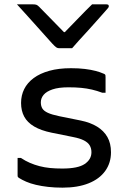

<svg xmlns="http://www.w3.org/2000/svg" viewBox="-20 -855 590 884"><path d="M312 -633Q297 -633 282 -633Q267 -633 252 -633Q245 -633 239 -637Q233 -641 220 -655Q212 -664 193.5 -684.5Q175 -705 151 -732Q127 -759 102.5 -786Q78 -813 58 -835Q77 -835 94.5 -835Q112 -835 131 -835Q142 -835 147.5 -833Q153 -831 160 -824Q173 -811 208 -775Q243 -739 295 -686L249 -707H302L257 -685Q309 -738 343 -773.5Q377 -809 404 -835H470Q474 -835 476.5 -834Q479 -833 480 -831Q481 -829 481 -826Q481 -822 477 -817.5Q473 -813 460 -798Q448 -785 428 -762Q408 -739 385 -714Q362 -689 342 -667Q322 -645 312 -633ZM267 -79Q339 -79 370 -100Q401 -121 401 -154Q401 -172 393 -185.5Q385 -199 366.5 -208.5Q348 -218 317 -224L218 -244Q169 -254 137.5 -272.5Q106 -291 91.5 -318Q77 -345 77 -381Q77 -416 91.5 -445Q106 -474 135 -495.5Q164 -517 207 -529Q250 -541 307 -541Q343 -541 371 -537.5Q399 -534 420 -528.5Q441 -523 454 -517Q460 -515 462.5 -513Q465 -511 465.5 -508Q466 -505 466 -499Q466 -484 466 -465Q466 -446 466 -428H451Q427 -437 403.5 -442.5Q380 -448 354 -450.5Q328 -453 295 -453Q250 -453 222 -443.5Q194 -434 181 -418.5Q168 -403 168 -384Q168 -367 175 -355.5Q182 -344 200.5 -335.5Q219 -327 253 -320L352 -300Q396 -291 427 -272Q458 -253 474.5 -224Q491 -195 491 -154Q491 -105 464.5 -68Q438 -31 388 -11Q338 9 268 9Q232 9 201.5 5.5Q171 2 145.5 -4Q120 -10 100.5 -18.5Q81 -27 67 -36Q63 -39 62 -41Q61 -43 61 -48Q61 -65 61 -87Q61 -109 61 -128H76Q97 -114 118 -105Q139 -96 162 -90Q185 -84 210.5 -81.5Q236 -79 267 -79Z"/></svg>

Font: Recursive
Style: Regular
Weight: 400
Version: Version 1.085